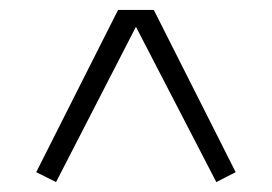

<svg xmlns="http://www.w3.org/2000/svg" viewBox="-20 -623 549 387"><path d="M218 -603H290L455 -276L416 -256L254 -569L93 -256L53 -276Z"/></svg>

Font: Grenze Gotisch Light
Style: Regular
Weight: 300
Designer: Renata Polastri
Foundry: Omnibus-Type
Version: Version 1.001